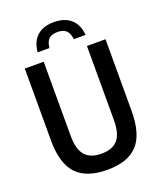

<svg xmlns="http://www.w3.org/2000/svg" viewBox="-170 -1051 976 1166"><g transform="rotate(-20 318.5 -468.0)"><path d="M320 9.5Q186.5 9.5 122.2 -58.5Q58 -126.5 58 -276.5V-740H180V-262.5Q180 -173.5 214.5 -134.2Q249 -95 320 -95Q391.5 -95 425.5 -134.2Q459.5 -173.5 459.5 -262.5V-740H579.5V-276.5Q579.5 -126.5 516.2 -58.5Q453 9.5 320 9.5ZM165 -806Q171 -874.5 211 -909.8Q251 -945 319.5 -945Q388 -945 428.5 -909.5Q469 -874 475 -806H399Q394 -846.5 375 -863.8Q356 -881 319.5 -881Q283 -881 264.2 -863.8Q245.5 -846.5 241 -806Z"/></g></svg>

Font: Encode Sans Condensed Condensed SemiBold
Style: Regular
Weight: 600
Width: 3
Designer: Multiple Designers
Foundry: Impallari Type
Version: Version 3.000; ttfautohint (v1.8.3) -l 8 -r 50 -G 200 -x 14 